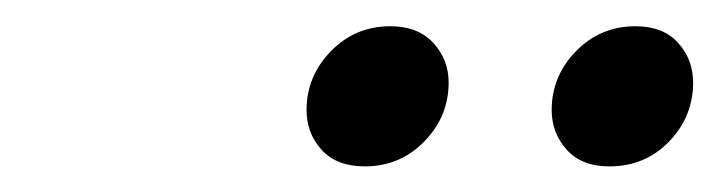

<svg xmlns="http://www.w3.org/2000/svg" viewBox="-20 -726 562 150"><path d="M265 -596Q243 -596 231.2 -609Q219.5 -622 219.5 -640Q219.5 -666.5 238.5 -686Q257.5 -705.5 285 -705.5Q306.5 -705.5 318.5 -692.5Q330.5 -679.5 330.5 -661.5Q330.5 -635 311.5 -615.5Q292.5 -596 265 -596ZM456 -596Q434.5 -596 422.8 -609Q411 -622 411 -640Q411 -666.5 430 -686Q449 -705.5 476.5 -705.5Q498 -705.5 509.8 -692.5Q521.5 -679.5 521.5 -661.5Q521.5 -635 502.8 -615.5Q484 -596 456 -596Z"/></svg>

Font: Newsreader 72pt Medium
Style: Italic
Weight: 500
Italic angle: -17°
Designer: Hugues Gentile
Foundry: Production Type
Version: Version 1.003; ttfautohint (v1.8.3)